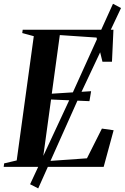

<svg xmlns="http://www.w3.org/2000/svg" viewBox="-38 -904 676 1040"><path d="M-18 0 -15.5 -19 52.5 -35 145 -708 82.5 -725 85 -743H576.5L568.5 -569.5H517L485 -700.5L286 -714L242.5 -396.5L455.5 -410L446.5 -356L238.5 -365L192.5 -29.5L433 -46.5L514 -207.5L577.5 -198.5L523.5 0ZM125 94 353 -395.5 574 -883.5 617.5 -860.5 388.5 -374.5 169 116.5Z"/></svg>

Font: Merriweather 144pt SemiBold
Style: Italic
Weight: 600
Italic angle: -7.8°
Version: Version 2.101